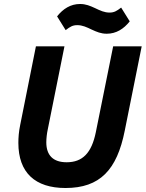

<svg xmlns="http://www.w3.org/2000/svg" viewBox="-20 -930 730 962"><path d="M515 -761C562 -761 600 -785 630 -823L587 -892C565 -875 552 -867 529 -867C503 -867 482 -877 457 -889C431 -901 410 -910 381 -910C334 -910 296 -886 266 -848L309 -779C331 -796 344 -804 367 -804C393 -804 414 -794 439 -782C465 -770 486 -761 515 -761ZM160 -698 81 -303C74 -269 72 -240 72 -214C72 -65 156 12 308 12C481 12 566 -79 605 -275L690 -698H547L460 -267C439 -164 394 -117 314 -117C247 -117 212 -151 212 -217C212 -236 215 -262 219 -280L303 -698Z"/></svg>

Font: LVC Sans
Style: Bold Italic
Weight: 700
Italic angle: -11.31°
Designer: Mike Abbink, Paul van der Laan, Pieter van Rosmalen
Foundry: Bold Monday
Version: Version 3.0